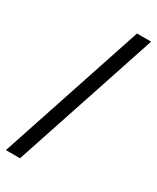

<svg xmlns="http://www.w3.org/2000/svg" viewBox="-207 -811 725 886"><g transform="rotate(30 155.0 -368.5)"><path d="M65.4 15.6H-9.8L245.1 -752.9H320.3Z"/></g></svg>

Font: Jomolhari
Style: Regular
Weight: 400
Designer: Christopher J. Fynn
Foundry: Christopher  J.  Fynn (Karma Drubgy¸ Tenzin).
Version: Version alpha 0.003c 2006